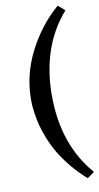

<svg xmlns="http://www.w3.org/2000/svg" viewBox="-100 -753 518 1002"><g transform="rotate(-10 159.0 -252.0)"><path d="M60.1 -251Q60.1 -381.8 122.1 -502.9Q184.1 -624 282.2 -709L317.9 -678.2Q170.9 -510.3 170.9 -251Q170.9 8.8 317.9 178.2L280.8 205.1Q236.3 166.5 200.4 122.6Q164.6 78.6 142.1 40.3Q119.6 2 103 -39.8Q86.4 -81.5 78.6 -111.8Q70.8 -142.1 66.2 -174.6Q61.5 -207 60.8 -221.7Q60.1 -236.3 60.1 -251Z"/></g></svg>

Font: Linear Smooth
Style: Bold
Weight: 700
Designer: Philipp H. Poll, Flanker
Foundry: Philipp H. Poll, reworked by Flanker
Version: Version 1.061 | FøM Fix